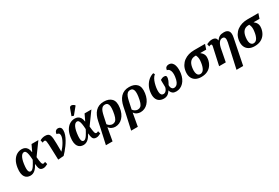

<svg xmlns="http://www.w3.org/2000/svg" viewBox="103 -2234 5659 3897"><g transform="rotate(-30 2932.5 -285.5)"><path d="M211 10Q173 10 141 -5Q109 -20 87.5 -51.5Q66 -83 58.5 -134Q51 -185 61 -257Q75 -355 113 -419Q151 -483 205 -514.5Q259 -546 321 -546Q359 -546 391 -531.5Q423 -517 445.5 -482.5Q468 -448 475 -389H479L549 -536H709L504 -254Q509 -204 513.5 -169Q518 -134 524 -112.5Q530 -91 539 -81Q548 -71 563 -71Q571 -71 580.5 -74.5Q590 -78 605 -86L621 -25Q599 -14 572.5 -2Q546 10 515 10Q480 10 458 -3.5Q436 -17 425 -51Q414 -85 410 -145H406Q387 -111 367 -82.5Q347 -54 323.5 -33.5Q300 -13 272.5 -1.5Q245 10 211 10ZM260 -63Q281 -63 301.5 -81Q322 -99 341.5 -128Q361 -157 378.5 -189Q396 -221 410 -248Q406 -325 397.5 -374Q389 -423 373.5 -447Q358 -471 332 -471Q314 -471 296.5 -460Q279 -449 263.5 -425Q248 -401 235 -361Q222 -321 214 -264Q205 -199 205.5 -159Q206 -119 214 -98.5Q222 -78 234 -70.5Q246 -63 260 -63Z M745 -508Q770 -525 803.5 -534Q837 -543 865 -543Q908 -543 933 -531Q958 -519 971 -490Q984 -461 988.5 -410.5Q993 -360 994 -284Q995 -208 996 -101H999Q1027 -130 1055 -167Q1083 -204 1105.5 -243.5Q1128 -283 1142 -321Q1156 -359 1156 -390Q1156 -424 1137 -439.5Q1118 -455 1090 -455Q1090 -496 1112.5 -520.5Q1135 -545 1173 -545Q1205 -545 1226.5 -523.5Q1248 -502 1248 -452Q1248 -405 1230.5 -354Q1213 -303 1184 -252Q1155 -201 1121 -154Q1087 -107 1053 -67.5Q1019 -28 992 -1L860 9Q855 -124 852.5 -211Q850 -298 847 -349Q844 -400 839.5 -424Q835 -448 827 -455Q819 -462 805 -462Q795 -462 785 -458.5Q775 -455 760 -447Z M1454 10Q1416 10 1384 -5Q1352 -20 1330.5 -51.5Q1309 -83 1301.5 -134Q1294 -185 1304 -257Q1318 -355 1356 -419Q1394 -483 1448 -514.5Q1502 -546 1564 -546Q1602 -546 1634 -531.5Q1666 -517 1688.5 -482.5Q1711 -448 1718 -389H1722L1792 -536H1952L1747 -254Q1752 -204 1756.5 -169Q1761 -134 1767 -112.5Q1773 -91 1782 -81Q1791 -71 1806 -71Q1814 -71 1823.5 -74.5Q1833 -78 1848 -86L1864 -25Q1842 -14 1815.5 -2Q1789 10 1758 10Q1723 10 1701 -3.5Q1679 -17 1668 -51Q1657 -85 1653 -145H1649Q1630 -111 1610 -82.5Q1590 -54 1566.5 -33.5Q1543 -13 1515.5 -1.5Q1488 10 1454 10ZM1503 -63Q1524 -63 1544.5 -81Q1565 -99 1584.5 -128Q1604 -157 1621.5 -189Q1639 -221 1653 -248Q1649 -325 1640.5 -374Q1632 -423 1616.5 -447Q1601 -471 1575 -471Q1557 -471 1539.5 -460Q1522 -449 1506.5 -425Q1491 -401 1478 -361Q1465 -321 1457 -264Q1448 -199 1448.5 -159Q1449 -119 1457 -98.5Q1465 -78 1477 -70.5Q1489 -63 1503 -63ZM1581 -603 1533 -619 1590 -774Q1598 -795 1611 -803.5Q1624 -812 1640.5 -811Q1657 -810 1675.5 -800.5Q1694 -791 1712 -774L1711 -762Z M1953 -263Q1966 -327 1989.5 -379.5Q2013 -432 2048.5 -470Q2084 -508 2133 -528.5Q2182 -549 2246 -549Q2366 -549 2427 -483.5Q2488 -418 2468 -278Q2459 -211 2435 -157.5Q2411 -104 2375.5 -66Q2340 -28 2295.5 -8Q2251 12 2199 12Q2162 12 2122 -5Q2082 -22 2056 -62H2054L2000 240H1844L1924 -122ZM2176 -62Q2215 -62 2241.5 -83Q2268 -104 2286 -153.5Q2304 -203 2316 -287Q2325 -350 2321 -394Q2317 -438 2297 -461.5Q2277 -485 2237 -485Q2196 -485 2170.5 -461Q2145 -437 2130 -396Q2115 -355 2104 -303L2066 -125Q2086 -95 2117 -78.5Q2148 -62 2176 -62Z M2545 -263Q2558 -327 2581.5 -379.5Q2605 -432 2640.5 -470Q2676 -508 2725 -528.5Q2774 -549 2838 -549Q2958 -549 3019 -483.5Q3080 -418 3060 -278Q3051 -211 3027 -157.5Q3003 -104 2967.5 -66Q2932 -28 2887.5 -8Q2843 12 2791 12Q2754 12 2714 -5Q2674 -22 2648 -62H2646L2592 240H2436L2516 -122ZM2768 -62Q2807 -62 2833.5 -83Q2860 -104 2878 -153.5Q2896 -203 2908 -287Q2917 -350 2913 -394Q2909 -438 2889 -461.5Q2869 -485 2829 -485Q2788 -485 2762.5 -461Q2737 -437 2722 -396Q2707 -355 2696 -303L2658 -125Q2678 -95 2709 -78.5Q2740 -62 2768 -62Z M3165 -246Q3175 -319 3208 -380.5Q3241 -442 3291.5 -485Q3342 -528 3406 -546L3426 -512Q3394 -487 3371.5 -446.5Q3349 -406 3335 -357Q3321 -308 3313 -256Q3306 -201 3309 -160Q3312 -119 3329 -97Q3346 -75 3381 -75Q3401 -75 3419.5 -87Q3438 -99 3453 -122Q3468 -145 3476 -179Q3476 -215 3475 -246.5Q3474 -278 3473.5 -304.5Q3473 -331 3474 -350Q3491 -360 3513.5 -369.5Q3536 -379 3563 -379Q3595 -379 3607 -361.5Q3619 -344 3611 -307Q3606 -281 3596.5 -259Q3587 -237 3576.5 -217.5Q3566 -198 3556 -180Q3555 -146 3564.5 -122.5Q3574 -99 3590.5 -87Q3607 -75 3626 -75Q3655 -75 3680.5 -91Q3706 -107 3726 -148Q3746 -189 3756 -264Q3763 -314 3757.5 -356.5Q3752 -399 3732.5 -427Q3713 -455 3676 -461Q3683 -508 3707 -526Q3731 -544 3765 -544Q3812 -544 3840.5 -518Q3869 -492 3882 -450Q3895 -408 3896 -359.5Q3897 -311 3891 -266Q3882 -202 3858.5 -151Q3835 -100 3800.5 -64Q3766 -28 3722.5 -9Q3679 10 3630 10Q3580 10 3550 -10.5Q3520 -31 3506.5 -66.5Q3493 -102 3490 -145L3529 -145Q3505 -94 3478.5 -59.5Q3452 -25 3419.5 -7.5Q3387 10 3344 10Q3279 10 3234.5 -18.5Q3190 -47 3171.5 -104Q3153 -161 3165 -246Z M4218 10Q4140 10 4086 -21Q4032 -52 4008 -110.5Q3984 -169 3995 -250Q4005 -321 4037 -374.5Q4069 -428 4118 -464Q4167 -500 4228 -518Q4289 -536 4357 -536H4615L4577 -423H4437Q4457 -407 4477 -385Q4497 -363 4508.5 -329Q4520 -295 4512 -241Q4502 -170 4466 -113Q4430 -56 4368.5 -23Q4307 10 4218 10ZM4225 -52Q4281 -52 4312.5 -104.5Q4344 -157 4356 -245Q4364 -298 4361.5 -331Q4359 -364 4351.5 -385.5Q4344 -407 4337 -423H4316Q4284 -423 4256.5 -413Q4229 -403 4207 -381.5Q4185 -360 4170 -325Q4155 -290 4148 -239Q4140 -181 4146.5 -139Q4153 -97 4173.5 -74.5Q4194 -52 4225 -52Z M4905 240 5031 -329Q5045 -394 5032.5 -429Q5020 -464 4976 -464Q4943 -464 4918.5 -442.5Q4894 -421 4877.5 -385.5Q4861 -350 4852 -309L4792 0H4636L4727 -415Q4732 -443 4725.5 -452.5Q4719 -462 4709 -462Q4700 -462 4687 -458Q4674 -454 4663 -447L4650 -508Q4675 -520 4708 -531.5Q4741 -543 4780 -543Q4804 -543 4827 -536.5Q4850 -530 4866.5 -512.5Q4883 -495 4884 -462H4889Q4918 -501 4945.5 -519.5Q4973 -538 5001.5 -543.5Q5030 -549 5061 -549Q5138 -549 5170 -503Q5202 -457 5181 -356L5061 240Z M5468 10Q5390 10 5336 -21Q5282 -52 5258 -110.5Q5234 -169 5245 -250Q5255 -321 5287 -374.5Q5319 -428 5368 -464Q5417 -500 5478 -518Q5539 -536 5607 -536H5865L5827 -423H5687Q5707 -407 5727 -385Q5747 -363 5758.5 -329Q5770 -295 5762 -241Q5752 -170 5716 -113Q5680 -56 5618.5 -23Q5557 10 5468 10ZM5475 -52Q5531 -52 5562.5 -104.5Q5594 -157 5606 -245Q5614 -298 5611.5 -331Q5609 -364 5601.5 -385.5Q5594 -407 5587 -423H5566Q5534 -423 5506.5 -413Q5479 -403 5457 -381.5Q5435 -360 5420 -325Q5405 -290 5398 -239Q5390 -181 5396.5 -139Q5403 -97 5423.5 -74.5Q5444 -52 5475 -52Z"/></g></svg>

Font: Noto Serif
Style: Italic
Weight: 400
Italic angle: -12°
Designer: Monotype Design Team
Foundry: Monotype Imaging Inc.
Version: Version 2.013